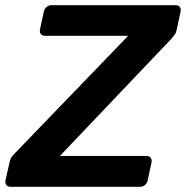

<svg xmlns="http://www.w3.org/2000/svg" viewBox="-41 -720 716 740"><path d="M0 0Q-11 0 -16.5 -7Q-22 -14 -20 -25L-4 -95Q-1 -110 6.5 -118.5Q14 -127 18 -131L453 -582H132Q122 -582 116.5 -589Q111 -596 113 -606L128 -675Q130 -686 138.5 -693Q147 -700 157 -700H636Q647 -700 652 -693Q657 -686 655 -675L640 -606Q638 -594 632 -586Q626 -578 620 -571L190 -119H523Q534 -119 539.5 -112Q545 -105 543 -94L528 -24Q526 -14 518 -7Q510 0 499 0Z"/></svg>

Font: Rubik Medium
Style: Italic
Weight: 500
Italic angle: -12°
Designer: Hubert and Fischer
Foundry: Hubert and Fischer
Version: Version 2.300;gftools[0.9.30]